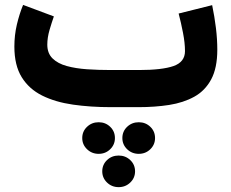

<svg xmlns="http://www.w3.org/2000/svg" viewBox="-20 -437 944 783"><path d="M612.3 126Q612.3 152.8 593 171.6Q573.7 190.4 545.9 190.4Q518.1 190.4 498.5 171.6Q479 152.8 479 126Q479 98.6 498.5 80.1Q518.1 61.5 545.9 61.5Q573.7 61.5 593 80.1Q612.3 98.6 612.3 126ZM448.7 126Q448.7 152.8 429.4 171.6Q410.2 190.4 382.3 190.4Q354.5 190.4 335 171.6Q315.4 152.8 315.4 126Q315.4 98.6 335 80.1Q354.5 61.5 382.3 61.5Q410.2 61.5 429.4 80.1Q448.7 98.6 448.7 126ZM530.8 261.7Q530.8 288.6 511.2 307.4Q491.7 326.2 463.9 326.2Q436 326.2 416.5 307.4Q397 288.6 397 261.7Q397 234.4 416.5 215.8Q436 197.3 463.9 197.3Q491.7 197.3 511.2 215.8Q530.8 234.4 530.8 261.7ZM544.9 0H432.1Q349.1 0 277.6 -10.3Q206.1 -20.5 152.3 -47.1Q98.6 -73.7 68.6 -122.1Q38.6 -170.4 38.6 -247.1Q38.6 -293.5 48.8 -336.9Q59.1 -380.4 74.2 -417L199.7 -370.1Q191.4 -346.7 182.1 -315.2Q172.9 -283.7 172.9 -254.9Q172.9 -219.7 194.3 -198.7Q215.8 -177.7 252.4 -167.7Q289.1 -157.7 335.4 -154.5Q381.8 -151.4 432.1 -151.4H546.4Q641.1 -151.4 687.7 -167.7Q734.4 -184.1 734.4 -228.5Q734.4 -261.7 726.3 -303.2Q718.3 -344.7 708.5 -381.8L845.2 -416Q855 -368.7 860.6 -322.8Q866.2 -276.9 866.2 -234.4Q866.2 -159.7 841.3 -113.3Q816.4 -66.9 772.2 -42.5Q728 -18.1 669.9 -9Q611.8 0 544.9 0Z"/></svg>

Font: Vazirmatn RD UI FD Black
Style: Regular
Weight: 900
Designer: Saber Rastikerdar
Foundry: Saber Rastikerdar
Version: Version 33.003